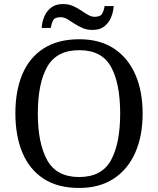

<svg xmlns="http://www.w3.org/2000/svg" viewBox="-20 -919 782 949"><path d="M371 10Q265 10 195 -36Q125 -82 90.5 -165Q56 -248 56 -359Q56 -470 90.5 -552Q125 -634 195.5 -679.5Q266 -725 372 -725Q473 -725 542.5 -679.5Q612 -634 648.5 -551.5Q685 -469 685 -358Q685 -247 648.5 -164.5Q612 -82 542 -36Q472 10 371 10ZM371 -44Q483 -44 528.5 -127Q574 -210 574 -358Q574 -507 528.5 -589Q483 -671 372 -671Q260 -671 213.5 -589Q167 -507 167 -358Q167 -210 213.5 -127Q260 -44 371 -44ZM437 -771Q410 -771 388 -780.5Q366 -790 347.5 -802.5Q329 -815 312.5 -824.5Q296 -834 280 -834Q250 -834 242 -817.5Q234 -801 231 -781H186Q188 -812 199.5 -838.5Q211 -865 233.5 -882Q256 -899 292 -899Q319 -899 340.5 -889.5Q362 -880 380.5 -867.5Q399 -855 415.5 -845.5Q432 -836 448 -836Q477 -836 485.5 -852.5Q494 -869 497 -889H542Q540 -859 528.5 -832Q517 -805 495 -788Q473 -771 437 -771Z"/></svg>

Font: Noto Serif Khojki
Style: Regular
Weight: 400
Designer: Juan Bruce
Version: Version 2.002